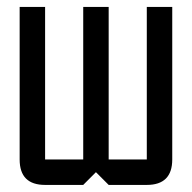

<svg xmlns="http://www.w3.org/2000/svg" viewBox="-20 -618 553 553"><path d="M219.7 -598.1H293V-158.7H402.8V-598.1H476.1V-158.7Q476.1 -85.4 402.8 -85.4H293L256.3 -122.1L219.7 -85.4H109.9Q36.6 -85.4 36.6 -158.7V-598.1H109.9V-158.7H219.7Z"/></svg>

Font: BabelStone Khitan Seal Glyphs
Style: Regular
Weight: 400
Designer: Andrew West
Foundry: BabelStone
Version: Version 1.004